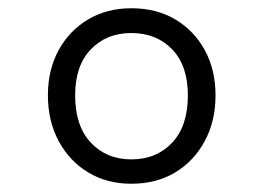

<svg xmlns="http://www.w3.org/2000/svg" viewBox="-20 -1440 637 465"><path d="M298 -995Q239 -995 193.5 -1022.5Q148 -1050 122 -1098.5Q96 -1147 96 -1209Q96 -1271 122 -1318.5Q148 -1366 193.5 -1393Q239 -1420 298 -1420Q359 -1420 404.5 -1393Q450 -1366 476 -1318.5Q502 -1271 502 -1209Q502 -1147 476 -1098.5Q450 -1050 404.5 -1022.5Q359 -995 298 -995ZM298 -1054Q359 -1054 397 -1094.5Q435 -1135 435 -1209Q435 -1281 397 -1320.5Q359 -1360 298 -1360Q238 -1360 200 -1320.5Q162 -1281 162 -1209Q162 -1135 200 -1094.5Q238 -1054 298 -1054Z"/></svg>

Font: Playwrite BE WAL Light
Style: Regular
Weight: 300
Version: Version 1.002